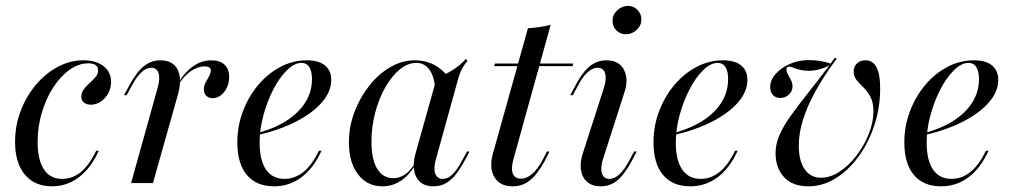

<svg xmlns="http://www.w3.org/2000/svg" viewBox="-20 -635 3515 666"><path d="M160.5 11.3Q100 11.3 66.1 -29.4Q32.3 -70.2 32.3 -142.7Q32.3 -199.2 51.6 -250Q71 -300.8 104 -340.3Q137.1 -379.8 179.8 -402.8Q222.6 -425.8 268.5 -425.8Q312.9 -425.8 339.1 -405.6Q365.3 -385.5 365.3 -350.8Q365.3 -329.8 355.6 -311.7Q346 -293.5 329.8 -282.7Q313.7 -271.8 295.2 -271.8Q280.6 -271.8 271.4 -279Q262.1 -286.3 262.1 -300Q262.1 -314.5 271 -325.8Q279.8 -337.1 291.1 -347.2Q302.4 -357.3 311.3 -367.7Q320.2 -378.2 320.2 -391.1Q320.2 -415.3 286.3 -415.3Q252.4 -415.3 221 -392.7Q189.5 -370.2 164.5 -331.5Q139.5 -292.7 125 -244Q110.5 -195.2 110.5 -143.5Q110.5 -80.6 132.3 -47.6Q154 -14.5 195.2 -14.5Q231.5 -14.5 260.5 -38.3Q289.5 -62.1 313.7 -112.1H322.6Q295.2 -51.6 253.6 -20.2Q212.1 11.3 160.5 11.3Z M434.7 0 526.6 -329.8Q536.3 -363.7 529.8 -381.9Q523.4 -400 504.8 -400Q487.1 -400 469.8 -383.5Q452.4 -366.9 435.5 -334.7L419.4 -304.8H410.5L429 -339.5Q440.3 -360.5 454.8 -380.2Q469.4 -400 489.5 -412.9Q509.7 -425.8 536.3 -425.8Q565.3 -425.8 582.3 -411.3Q599.2 -396.8 603.2 -371Q607.3 -345.2 598.4 -311.3L510.5 0ZM717.7 -294.4Q704 -294.4 695.6 -302.8Q687.1 -311.3 687.1 -325Q687.1 -337.9 693.5 -349.6Q700 -361.3 705.6 -371.4Q711.3 -381.5 711.3 -390.3Q711.3 -404.8 688.7 -404.8Q666.1 -404.8 641.5 -387.9Q616.9 -371 597.6 -338.7V-345.2Q620.2 -384.7 650 -405.2Q679.8 -425.8 712.9 -425.8Q742.7 -425.8 758.9 -410.5Q775 -395.2 775 -367.7Q775 -348.4 767.3 -331.9Q759.7 -315.3 746.4 -304.8Q733.1 -294.4 717.7 -294.4Z M930.6 11.3Q869.4 11.3 836.3 -28.2Q803.2 -67.7 803.2 -141.1Q803.2 -197.6 822.6 -248.8Q841.9 -300 875.4 -339.9Q908.9 -379.8 952.4 -402.8Q996 -425.8 1044.4 -425.8Q1085.5 -425.8 1107.3 -408.1Q1129 -390.3 1129 -357.3Q1129 -317.7 1097.2 -280.6Q1065.3 -243.5 1008.5 -214.1Q951.6 -184.7 875.8 -166.9V-174.2Q936.3 -191.1 977.4 -218.5Q1018.5 -246 1040.3 -281.9Q1062.1 -317.7 1062.1 -360.5Q1062.1 -387.9 1052.8 -402.4Q1043.5 -416.9 1025.8 -416.9Q1001.6 -416.9 975.8 -391.9Q950 -366.9 928.6 -325.8Q907.3 -284.7 894 -236.3Q880.6 -187.9 880.6 -140.3Q880.6 -79 902.8 -46.8Q925 -14.5 966.9 -14.5Q1002.4 -14.5 1032.3 -38.3Q1062.1 -62.1 1086.3 -112.1H1095.2Q1067.7 -51.6 1025.8 -20.2Q983.9 11.3 930.6 11.3Z M1306.5 11.3Q1254 11.3 1222.2 -29.8Q1190.3 -71 1190.3 -141.1Q1190.3 -196 1209.7 -246.8Q1229 -297.6 1261.3 -338.3Q1293.5 -379 1334.3 -402.4Q1375 -425.8 1418.5 -425.8Q1458.1 -425.8 1489.5 -408.1Q1521 -390.3 1541.1 -358.1L1489.5 -322.6Q1487.1 -369.4 1469.8 -393.1Q1452.4 -416.9 1424.2 -416.9Q1394.4 -416.9 1366.5 -394Q1338.7 -371 1316.5 -332.3Q1294.4 -293.5 1281.5 -244.4Q1268.5 -195.2 1268.5 -143.5Q1268.5 -82.3 1288.3 -49.6Q1308.1 -16.9 1344.4 -16.9Q1366.1 -16.9 1384.7 -29.8Q1403.2 -42.7 1420.2 -69.4V-62.9Q1399.2 -26.6 1370.2 -7.7Q1341.1 11.3 1306.5 11.3ZM1483.1 11.3Q1441.1 11.3 1424.2 -20.6Q1407.3 -52.4 1421.8 -104L1495.2 -366.1Q1523.4 -375 1551.2 -392.7Q1579 -410.5 1596 -430.6L1601.6 -423.4Q1593.5 -414.5 1587.9 -405.6Q1582.3 -396.8 1577.8 -386.3Q1573.4 -375.8 1569.4 -362.1L1492.7 -84.7Q1483.1 -52.4 1489.5 -33.5Q1496 -14.5 1516.1 -14.5Q1530.6 -14.5 1543.1 -24.6Q1555.6 -34.7 1565.7 -49.6Q1575.8 -64.5 1583.9 -79.8L1600 -109.7H1608.9L1589.5 -73.4Q1579 -54 1564.5 -34.3Q1550 -14.5 1530.2 -1.6Q1510.5 11.3 1483.1 11.3Z M1758.1 11.3Q1713.7 11.3 1694.8 -21Q1675.8 -53.2 1690.3 -104L1811.3 -537.1Q1831.5 -537.9 1851.6 -541.1Q1871.8 -544.4 1890.3 -549.2L1761.3 -83.9Q1751.6 -50 1758.9 -32.7Q1766.1 -15.3 1787.1 -15.3Q1807.3 -15.3 1826.2 -31.9Q1845.2 -48.4 1862.9 -81.5L1877.4 -109.7H1886.3L1866.9 -71.8Q1856.5 -53.2 1841.9 -33.9Q1827.4 -14.5 1806.9 -1.6Q1786.3 11.3 1758.1 11.3ZM1694.4 -405.6 1696.8 -414.5H1968.5L1966.1 -405.6Z M2063.7 11.3Q2034.7 11.3 2016.9 -4Q1999.2 -19.4 1995.2 -45.6Q1991.1 -71.8 2002.4 -105.6L2074.2 -328.2Q2084.7 -360.5 2079 -380.2Q2073.4 -400 2053.2 -400Q2035.5 -400 2017.7 -383.9Q2000 -367.7 1983.1 -334.7L1966.9 -304.8H1958.1L1976.6 -339.5Q2000.8 -385.5 2026.2 -405.6Q2051.6 -425.8 2083.9 -425.8Q2112.9 -425.8 2130.2 -410.9Q2147.6 -396 2152 -369.8Q2156.5 -343.5 2144.4 -309.7L2072.6 -86.3Q2062.1 -54 2067.7 -34.3Q2073.4 -14.5 2093.5 -14.5Q2129.8 -14.5 2163.7 -79.8L2179.8 -109.7H2188.7L2171 -75.8Q2146 -29.8 2121.4 -9.3Q2096.8 11.3 2063.7 11.3ZM2151.6 -516.1Q2131.5 -516.1 2118.1 -529.4Q2104.8 -542.7 2104.8 -562.9Q2104.8 -583.9 2121 -599.2Q2137.1 -614.5 2158.1 -614.5Q2177.4 -614.5 2191.1 -600.8Q2204.8 -587.1 2204.8 -567.7Q2204.8 -546.8 2188.7 -531.5Q2172.6 -516.1 2151.6 -516.1Z M2374.2 11.3Q2312.9 11.3 2279.8 -28.2Q2246.8 -67.7 2246.8 -141.1Q2246.8 -197.6 2266.1 -248.8Q2285.5 -300 2319 -339.9Q2352.4 -379.8 2396 -402.8Q2439.5 -425.8 2487.9 -425.8Q2529 -425.8 2550.8 -408.1Q2572.6 -390.3 2572.6 -357.3Q2572.6 -317.7 2540.7 -280.6Q2508.9 -243.5 2452 -214.1Q2395.2 -184.7 2319.4 -166.9V-174.2Q2379.8 -191.1 2421 -218.5Q2462.1 -246 2483.9 -281.9Q2505.6 -317.7 2505.6 -360.5Q2505.6 -387.9 2496.4 -402.4Q2487.1 -416.9 2469.4 -416.9Q2445.2 -416.9 2419.4 -391.9Q2393.5 -366.9 2372.2 -325.8Q2350.8 -284.7 2337.5 -236.3Q2324.2 -187.9 2324.2 -140.3Q2324.2 -79 2346.4 -46.8Q2368.5 -14.5 2410.5 -14.5Q2446 -14.5 2475.8 -38.3Q2505.6 -62.1 2529.8 -112.1H2538.7Q2511.3 -51.6 2469.4 -20.2Q2427.4 11.3 2374.2 11.3Z M2784.7 11.3Q2728.2 11.3 2699.2 -21Q2670.2 -53.2 2670.2 -104Q2670.2 -134.7 2683.5 -165.7Q2696.8 -196.8 2721.8 -231.9Q2746.8 -266.9 2781 -310.1Q2815.3 -353.2 2857.3 -408.9Q2842.7 -400 2823.8 -394.8Q2804.8 -389.5 2784.7 -389.5Q2767.7 -389.5 2754 -393.1Q2740.3 -396.8 2731 -400.4Q2721.8 -404 2716.9 -404Q2712.1 -404 2710.1 -401.6Q2708.1 -399.2 2708.1 -394.4Q2708.1 -385.5 2713.3 -376.2Q2718.5 -366.9 2723.8 -356.9Q2729 -346.8 2729 -335.5Q2729 -318.5 2716.5 -306.9Q2704 -295.2 2686.3 -295.2Q2671 -295.2 2661.3 -305.2Q2651.6 -315.3 2651.6 -332.3Q2651.6 -357.3 2670.6 -378.6Q2689.5 -400 2719.8 -413.3Q2750 -426.6 2785.5 -426.6Q2806.5 -426.6 2825.8 -423.4Q2845.2 -420.2 2861.3 -414.5L2875.8 -434.7L2882.3 -431.5Q2837.9 -371.8 2808.9 -319Q2779.8 -266.1 2765.3 -219.4Q2750.8 -172.6 2750.8 -130.6Q2750.8 -76.6 2771.4 -47.6Q2791.9 -18.5 2828.2 -18.5Q2860.5 -18.5 2892.3 -39.5Q2924.2 -60.5 2950.8 -95.2Q2977.4 -129.8 2993.5 -170.2Q3009.7 -210.5 3009.7 -248.4Q3009.7 -279.8 2999.2 -299.2Q2988.7 -318.5 2975.4 -331.5Q2962.1 -344.4 2951.6 -356.9Q2941.1 -369.4 2941.1 -387.1Q2941.1 -404 2952.4 -414.9Q2963.7 -425.8 2982.3 -425.8Q3007.3 -425.8 3020.2 -402Q3033.1 -378.2 3033.1 -328.2Q3033.1 -261.3 3012.9 -200.4Q2992.7 -139.5 2958.1 -91.9Q2923.4 -44.4 2878.6 -16.5Q2833.9 11.3 2784.7 11.3Z M3244.4 11.3Q3183.1 11.3 3150 -28.2Q3116.9 -67.7 3116.9 -141.1Q3116.9 -197.6 3136.3 -248.8Q3155.6 -300 3189.1 -339.9Q3222.6 -379.8 3266.1 -402.8Q3309.7 -425.8 3358.1 -425.8Q3399.2 -425.8 3421 -408.1Q3442.7 -390.3 3442.7 -357.3Q3442.7 -317.7 3410.9 -280.6Q3379 -243.5 3322.2 -214.1Q3265.3 -184.7 3189.5 -166.9V-174.2Q3250 -191.1 3291.1 -218.5Q3332.3 -246 3354 -281.9Q3375.8 -317.7 3375.8 -360.5Q3375.8 -387.9 3366.5 -402.4Q3357.3 -416.9 3339.5 -416.9Q3315.3 -416.9 3289.5 -391.9Q3263.7 -366.9 3242.3 -325.8Q3221 -284.7 3207.7 -236.3Q3194.4 -187.9 3194.4 -140.3Q3194.4 -79 3216.5 -46.8Q3238.7 -14.5 3280.6 -14.5Q3316.1 -14.5 3346 -38.3Q3375.8 -62.1 3400 -112.1H3408.9Q3381.5 -51.6 3339.5 -20.2Q3297.6 11.3 3244.4 11.3Z"/></svg>

Font: Playfair 144pt
Style: Italic
Weight: 400
Italic angle: -15.6°
Designer: Claus Eggers Sørensen
Foundry: Claus Eggers Sørensen
Version: Version 2.001;gftools[0.9.30]